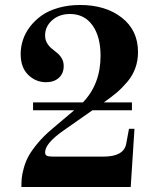

<svg xmlns="http://www.w3.org/2000/svg" viewBox="-20 -751 636 771"><path d="M509.8 -339.8V-308.1H351.1L233.9 -226.1Q161.1 -174.8 161.1 -139.2Q161.1 -128.4 168.9 -125.2Q176.8 -122.1 193.8 -122.1H395Q477.5 -122.1 486.8 -173.8L498 -233.9H520L504.9 0H65.9Q65.9 -20.5 67.4 -36.4Q68.8 -52.2 75.9 -77.6Q83 -103 95.5 -125.5Q107.9 -147.9 132.1 -176.8Q156.2 -205.6 189.9 -233.9L277.8 -308.1H112.8V-339.8H313Q383.8 -413.6 383.8 -526.9Q383.8 -604.5 351.1 -649.7Q318.4 -694.8 261.2 -694.8Q217.8 -694.8 189.5 -669.7Q161.1 -644.5 161.1 -608.9Q161.1 -591.3 168.9 -578.1Q176.8 -564.9 187.5 -556.2Q198.2 -547.4 209.2 -538.6Q220.2 -529.8 228 -516.6Q235.8 -503.4 235.8 -485.8Q235.8 -456.1 216.3 -438.5Q196.8 -420.9 165 -420.9Q123.5 -420.9 93.3 -450.4Q63 -480 63 -534.2Q63 -562.5 72 -590.3Q81.1 -618.2 100.3 -643.6Q119.6 -668.9 147 -688.5Q174.3 -708 214.4 -719.5Q254.4 -731 301.8 -731Q403.8 -731 469 -680.2Q534.2 -629.4 534.2 -542Q534.2 -507.3 523.4 -477.5Q512.7 -447.8 491.5 -422.6Q470.2 -397.5 449.2 -379.6Q428.2 -361.8 397 -339.8Z"/></svg>

Font: Flanker Steampunk
Style: Bold
Weight: 700
Designer: Alexey Kryukov, Leonardo Di Lena
Foundry: Alexey Kryukov, Leonardo Di Lena
Version: 1.210